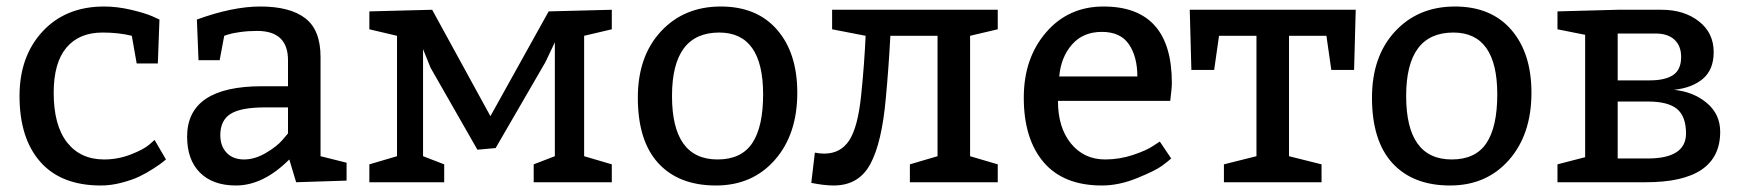

<svg xmlns="http://www.w3.org/2000/svg" viewBox="-20 -560 5361 590"><path d="M400 -365 385 -450Q345 -460 295 -460Q223 -460 184 -413.5Q145 -367 145 -275Q145 -175 186 -122.5Q227 -70 300 -70Q342 -70 381 -85Q420 -100 438 -115L455 -130L490 -70Q486 -67 479.5 -61.5Q473 -56 451.5 -42Q430 -28 408 -17.5Q386 -7 353.5 1.5Q321 10 290 10Q168 10 104 -62.5Q40 -135 40 -265Q40 -387 111 -463.5Q182 -540 300 -540Q340 -540 382.5 -530Q425 -520 448 -510L470 -500L465 -365Z M590 -375 585 -500Q695 -540 780 -540Q871 -540 918 -504Q965 -468 965 -385V-80L1045 -60V-5L890 0L869 -70Q789 10 705 10Q634 10 594.5 -29.5Q555 -69 555 -140Q555 -295 785 -295H865V-375Q865 -465 770 -465Q743 -465 718 -461.5Q693 -458 681 -454L669 -450L655 -375ZM865 -230H795Q720 -230 688.5 -210Q657 -190 657 -145Q657 -111 676.5 -90.5Q696 -70 730 -70Q763 -70 797 -90Q831 -110 848 -130L865 -150Z M1775 -450V-80L1860 -55V0H1620V-55L1685 -80V-430L1656 -369L1503 -105L1447 -100L1303 -352L1280 -409V-80L1345 -55V0H1115V-55L1200 -80V-450L1115 -470V-525L1308 -530L1487 -203L1666 -525L1860 -530V-470Z M2195 -540Q2306 -540 2368 -468.5Q2430 -397 2430 -275Q2430 -147 2361 -68.5Q2292 10 2180 10Q2066 10 2003 -58.5Q1940 -127 1940 -260Q1940 -387 2011 -463.5Q2082 -540 2195 -540ZM2190 -460Q2045 -460 2045 -265Q2045 -70 2185 -70Q2258 -70 2291.5 -120Q2325 -170 2325 -270Q2325 -460 2190 -460Z M2961 -450V-80L3046 -55V0H2776V-55L2861 -80V-450H2716Q2711 -354 2702 -258Q2690 -122 2654.5 -56Q2619 10 2542 10Q2513 10 2473 2L2484 -91Q2498 -88 2513 -88Q2563 -88 2589.5 -128.5Q2616 -169 2626 -265Q2636 -361 2640 -450L2537 -470V-530H3046V-470Z M3576 -250H3231Q3231 -168 3271 -119Q3311 -70 3376 -70Q3420 -70 3462 -84Q3504 -98 3524 -112L3544 -125L3579 -73Q3569 -64 3550 -50Q3531 -36 3475 -13Q3419 10 3366 10Q3248 10 3187 -61.5Q3126 -133 3126 -260Q3126 -381 3194.5 -460.5Q3263 -540 3371 -540Q3581 -540 3581 -305Q3581 -294 3579.5 -281Q3578 -268 3577 -259ZM3235 -325H3475Q3475 -386 3449 -424Q3423 -462 3366 -462Q3308 -462 3274 -423Q3240 -384 3235 -325Z M4146 -530 4141 -345H4071L4056 -450H3941V-80L4041 -55V0H3741V-55L3841 -80V-450H3726L3711 -345H3641L3636 -530Z M4451 -540Q4562 -540 4624 -468.5Q4686 -397 4686 -275Q4686 -147 4617 -68.5Q4548 10 4436 10Q4322 10 4259 -58.5Q4196 -127 4196 -260Q4196 -387 4267 -463.5Q4338 -540 4451 -540ZM4446 -460Q4301 -460 4301 -265Q4301 -70 4441 -70Q4514 -70 4547.5 -120Q4581 -170 4581 -270Q4581 -460 4446 -460Z M4851 -77V-453L4766 -470V-525L4951 -530H5086Q5155 -530 5200.5 -494.5Q5246 -459 5246 -400Q5246 -346 5213 -318Q5180 -290 5124 -284Q5184 -278 5225 -243.5Q5266 -209 5266 -155Q5266 0 5038 0H4766V-55ZM4951 -313H5049Q5097 -313 5121.5 -329.5Q5146 -346 5146 -385Q5146 -419 5125.5 -438Q5105 -457 5068 -457H4951ZM4951 -73H5043Q5161 -73 5161 -150Q5161 -202 5133.5 -225Q5106 -248 5044 -248H4951Z"/></svg>

Font: Bitter
Style: Regular
Weight: 400
Designer: Sol Matas
Foundry: Sol Matas
Version: Version 1.300;PS 001.300;hotconv 1.0.70;makeotf.lib2.5.58329